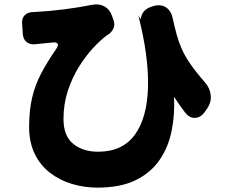

<svg xmlns="http://www.w3.org/2000/svg" viewBox="-20 -786 1040 877"><path d="M81 -679Q79 -702 92.5 -716Q106 -730 129 -731Q130 -731 130.5 -731Q131 -731 135 -731Q209 -735 274.5 -743.5Q340 -752 401 -764Q432 -770 456.5 -757Q481 -744 491 -715L499 -693Q506 -672 497.5 -654.5Q489 -637 471 -626Q471 -626 466 -623Q439 -603 405.5 -567Q372 -531 341 -481.5Q310 -432 290 -371.5Q270 -311 270 -242Q270 -165 314.5 -129Q359 -93 428 -93Q539 -93 595.5 -170Q652 -247 656 -387Q660 -527 612 -715L623 -698Q627 -744 680 -758Q714 -768 738 -752.5Q762 -737 769 -702Q778 -661 787 -628Q796 -595 810 -563Q824 -531 849 -494.5Q874 -458 916 -410Q939 -384 942.5 -351.5Q946 -319 926 -290L917 -277Q898 -249 871.5 -247.5Q845 -246 824 -274Q796 -311 775 -344Q779 -263 764 -188.5Q749 -114 709 -55.5Q669 3 599.5 37Q530 71 425 71Q364 71 308 54Q252 37 208 3Q164 -31 138.5 -83.5Q113 -136 113 -207Q113 -282 127 -341Q141 -400 169 -452.5Q197 -505 237 -563Q248 -578 243 -586Q238 -594 221 -592Q186 -589 150 -585Q144 -584 143 -584Q118 -581 102 -593.5Q86 -606 84 -631Z"/></svg>

Font: Chiron GoRound TC H
Style: Regular
Weight: 900
Designer: Ryoko NISHIZUKA 西塚涼子 (kana, bopomofo & ideographs); Paul D. Hunt (Latin, Greek & Cyrillic); Sandoll Communications 산돌커뮤니
Foundry: Adobe
Version: Version 1.000;hotconv 1.1.1;makeotfexe 2.6.0